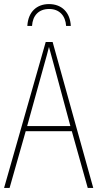

<svg xmlns="http://www.w3.org/2000/svg" viewBox="-20 -921 477 941"><path d="M220 -901C161 -901 118 -864 114 -794H137C140 -844 169 -877 221 -877C272 -877 301 -843 304 -794H327C324 -860 283 -901 220 -901ZM410 0H437L238 -715H204L0 0H27L106 -278H332ZM243 -607 325 -303H113L197 -606C206 -638 213 -662 220 -691C228 -660 235 -637 243 -607Z"/></svg>

Font: Noto Sans Condensed Thin
Style: Regular
Weight: 100
Width: 3
Designer: Monotype Design Team
Foundry: Monotype Imaging Inc.
Version: Version 2.013